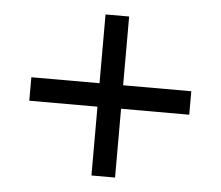

<svg xmlns="http://www.w3.org/2000/svg" viewBox="-42 -623 668 581"><g transform="rotate(5 292.0 -332.5)"><path d="M327.6 -296.9V-87.9H255.9V-296.9H48.8V-368.2H255.9V-577.1H327.6V-368.2H534.7V-296.9Z"/></g></svg>

Font: Arimo Nerd Font
Style: Regular
Weight: 400
Designer: Steve Matteson
Foundry: Monotype Imaging Inc.
Version: Version 1.33;Nerd Fonts 3.2.1